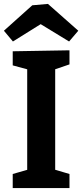

<svg xmlns="http://www.w3.org/2000/svg" viewBox="-29 -961 420 981"><path d="M326 -632 238 -602 253 -624V-77L238 -98L326 -72V0H36V-72L123 -97L110 -77V-624L128 -602L36 -627V-699L326 -704ZM37 -749 -9 -804 136 -934 216 -941 371 -804 324 -749 129 -868 226 -867Z"/></svg>

Font: Bitter Thin
Style: Bold
Weight: 700
Version: Version 3.021